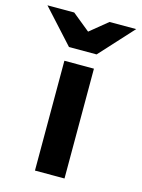

<svg xmlns="http://www.w3.org/2000/svg" viewBox="-172 -797 637 863"><g transform="rotate(15 146.5 -366.0)"><path d="M77.5 0V-511H215V0ZM81.5 -576 -60.5 -732H64L146.5 -665L228.5 -732H352.5L210 -576Z"/></g></svg>

Font: Overpass ExtraBold
Style: Regular
Weight: 800
Designer: Delve Withrington, Dave Bailey, Thomas Jockin
Foundry: Delve Fonts LLC
Version: Version 4.000; ttfautohint (v1.8.3)